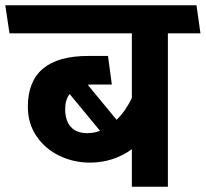

<svg xmlns="http://www.w3.org/2000/svg" viewBox="-43 -711 783 731"><path d="M596.2 0H459V-143.1Q389.2 -92.3 299.8 -91.8Q237.8 -91.8 183.3 -117.9Q128.9 -144 95.9 -192.6Q63 -241.2 63 -304.2Q63 -498 293 -498H368.2L382.8 -389.2H308.1Q295.9 -389.2 291 -388.2L400.9 -254.9Q435.1 -288.1 459 -337.9V-584H-6.8L-22.9 -690.9H705.1L720.2 -584H596.2ZM337.9 -212.9 222.2 -353Q205.1 -331.1 205.1 -295.9Q205.1 -252 226.6 -228Q248 -204.1 289.1 -204.1Q314 -204.1 337.9 -212.9Z"/></svg>

Font: Kadwa
Style: Bold
Weight: 700
Designer: Sol Matas
Foundry: Sol Matas
Version: Version 1.001;PS 001.000;hotconv 1.0.70;makeotf.lib2.5.58329